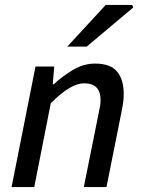

<svg xmlns="http://www.w3.org/2000/svg" viewBox="-20 -759 572 779"><path d="M27 0 124 -489H200L194 -417H198Q236 -452 278 -476.5Q320 -501 366 -501Q428 -501 455 -468.5Q482 -436 482 -378Q482 -361 480 -345.5Q478 -330 474 -310L412 0H320L380 -298Q384 -317 386 -328.5Q388 -340 388 -353Q388 -387 371.5 -404Q355 -421 321 -421Q294 -421 261 -401.5Q228 -382 186 -340L119 0ZM253 -570 409 -739H516L521 -729L332 -570Z"/></svg>

Font: Source Sans 3 Medium
Style: Italic
Weight: 500
Italic angle: -11°
Designer: Paul D. Hunt
Foundry: Adobe
Version: Version 3.052;hotconv 1.1.0;makeotfexe 2.6.0